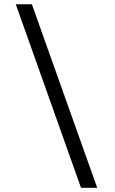

<svg xmlns="http://www.w3.org/2000/svg" viewBox="-20 -805 539 897"><path d="M53.2 0ZM128.9 -785.2H53.7L358.4 72.3H434.1Z"/></svg>

Font: Arbutus Slab
Style: Regular
Weight: 400
Version: Version 1.002; ttfautohint (v0.92) -l 10 -r 16 -G 200 -x 7 -